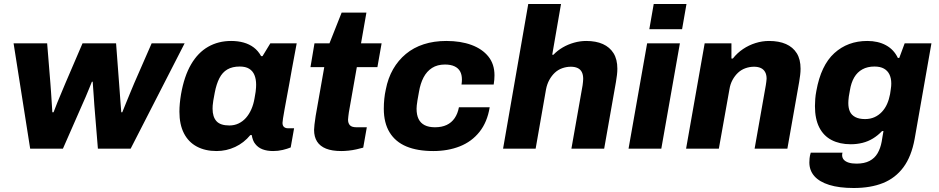

<svg xmlns="http://www.w3.org/2000/svg" viewBox="-20 -744 4699 961"><path d="M131 0 48 -527H216L232 -330Q234 -310 235.5 -283Q237 -256 239 -229Q241 -202 242 -182H248Q256 -204 267.5 -232Q279 -260 290 -286Q301 -312 308 -329L393 -527H561L576 -328Q577 -314 579 -287.5Q581 -261 583 -233Q585 -205 587 -182H592Q600 -202 611 -229Q622 -256 633 -282.5Q644 -309 652 -328L739 -527H904L634 0H470L452 -220Q451 -237 449.5 -258Q448 -279 446.5 -299.5Q445 -320 444 -335H440Q434 -321 426 -300.5Q418 -280 409 -259.5Q400 -239 392 -221L295 0Z M1064 12Q1007 12 965 -10.5Q923 -33 900.5 -77Q878 -121 878 -185Q878 -205 880 -226.5Q882 -248 886 -272Q902 -363 936.5 -422Q971 -481 1022 -510Q1073 -539 1137 -539Q1171 -539 1199.5 -531Q1228 -523 1250 -506.5Q1272 -490 1287 -463H1294L1333 -527H1465L1441 -398Q1435 -362 1428 -325Q1421 -288 1415 -255Q1409 -222 1404 -195Q1399 -168 1396.5 -151Q1394 -134 1394 -129Q1394 -115 1401.5 -108.5Q1409 -102 1421 -102H1452L1435 -6Q1418 1 1395 6.5Q1372 12 1347 12Q1317 12 1294.5 3.5Q1272 -5 1258 -23Q1251 -31 1246.5 -43Q1242 -55 1240 -68H1233Q1201 -29 1157 -8.5Q1113 12 1064 12ZM1128 -116Q1153 -116 1174 -126Q1195 -136 1211 -154Q1227 -172 1238 -197Q1249 -222 1254 -252Q1258 -272 1259.5 -284.5Q1261 -297 1261.5 -305.5Q1262 -314 1262 -320Q1262 -348 1253.5 -368.5Q1245 -389 1227 -400Q1209 -411 1180 -411Q1143 -411 1118 -396.5Q1093 -382 1078 -352.5Q1063 -323 1055 -281Q1050 -255 1047.5 -240Q1045 -225 1044.5 -215.5Q1044 -206 1044 -200Q1044 -159 1063.5 -137.5Q1083 -116 1128 -116Z M1688 12Q1642 12 1612 0Q1582 -12 1567 -35.5Q1552 -59 1552 -94Q1552 -104 1554 -120.5Q1556 -137 1560 -164L1603 -408H1534L1554 -527H1629L1690 -681H1814L1787 -527H1890L1869 -408H1766L1726 -181Q1725 -172 1723.5 -161.5Q1722 -151 1722 -145Q1722 -127 1731.5 -117Q1741 -107 1764 -107H1816L1798 -5Q1784 -1 1764 3.5Q1744 8 1724 10Q1704 12 1688 12Z M2149 12Q2069 12 2014 -11Q1959 -34 1930 -81.5Q1901 -129 1901 -200Q1901 -225 1903.5 -249.5Q1906 -274 1911 -296Q1922 -353 1947.5 -397.5Q1973 -442 2011.5 -474Q2050 -506 2101 -522.5Q2152 -539 2214 -539Q2286 -539 2340 -519Q2394 -499 2424.5 -461Q2455 -423 2455 -367Q2455 -356 2454 -344.5Q2453 -333 2451 -321H2290Q2291 -328 2291.5 -334Q2292 -340 2292 -346Q2292 -370 2283 -386.5Q2274 -403 2255 -412Q2236 -421 2207 -421Q2169 -421 2142.5 -404Q2116 -387 2100 -356.5Q2084 -326 2077 -284Q2072 -258 2069.5 -242Q2067 -226 2066 -216.5Q2065 -207 2065 -200Q2065 -169 2075 -148.5Q2085 -128 2105.5 -117.5Q2126 -107 2157 -107Q2191 -107 2215.5 -118.5Q2240 -130 2255.5 -152.5Q2271 -175 2277 -207H2431Q2419 -133 2380 -84Q2341 -35 2281.5 -11.5Q2222 12 2149 12Z M2498 0 2624 -724H2788L2744 -470H2750Q2770 -491 2796.5 -506.5Q2823 -522 2853.5 -530.5Q2884 -539 2914 -539Q2963 -539 2997.5 -523.5Q3032 -508 3051 -477.5Q3070 -447 3070 -400Q3070 -385 3068 -368.5Q3066 -352 3063 -334L3004 0H2840L2896 -317Q2897 -326 2898 -334Q2899 -342 2899 -349Q2899 -370 2892 -383.5Q2885 -397 2871 -403.5Q2857 -410 2837 -410Q2815 -410 2794 -402.5Q2773 -395 2757 -380Q2741 -365 2729.5 -344Q2718 -323 2713 -297L2661 0Z M3230 -598 3252 -724H3416L3394 -598ZM3126 0 3219 -527H3383L3290 0Z M3414 0 3507 -527H3641V-451H3648Q3670 -479 3699 -498.5Q3728 -518 3761.5 -528.5Q3795 -539 3829 -539Q3879 -539 3914 -523.5Q3949 -508 3968 -477.5Q3987 -447 3987 -400Q3987 -385 3985 -368.5Q3983 -352 3980 -334L3921 0H3757L3813 -317Q3814 -326 3815.5 -334.5Q3817 -343 3817 -350Q3817 -370 3809.5 -383.5Q3802 -397 3788 -403.5Q3774 -410 3754 -410Q3732 -410 3711 -402.5Q3690 -395 3674 -380Q3658 -365 3646.5 -344Q3635 -323 3631 -297L3578 0Z M4253 197Q4180 197 4130.5 181.5Q4081 166 4056 137.5Q4031 109 4031 69Q4031 62 4032 49Q4033 36 4038 20H4197Q4196 23 4195.5 26Q4195 29 4195 32Q4195 46 4203.5 55.5Q4212 65 4228 70Q4244 75 4267 75Q4306 75 4332 61.5Q4358 48 4372.5 23Q4387 -2 4393 -35Q4395 -49 4397.5 -62.5Q4400 -76 4402 -88H4395Q4374 -66 4349.5 -51Q4325 -36 4297 -29Q4269 -22 4238 -22Q4183 -22 4142.5 -43Q4102 -64 4080.5 -106.5Q4059 -149 4059 -213Q4059 -230 4060.5 -249Q4062 -268 4066 -289Q4089 -417 4156 -478Q4223 -539 4321 -539Q4375 -539 4414.5 -517.5Q4454 -496 4474 -454H4481L4508 -527H4642L4558 -49Q4542 39 4502 93Q4462 147 4400 172Q4338 197 4253 197ZM4310 -148Q4336 -148 4357 -157.5Q4378 -167 4394 -184Q4410 -201 4420 -223.5Q4430 -246 4435 -273Q4437 -288 4438.5 -297Q4440 -306 4440.5 -313Q4441 -320 4441 -326Q4441 -352 4432 -371Q4423 -390 4404.5 -400.5Q4386 -411 4357 -411Q4322 -411 4296.5 -397Q4271 -383 4255.5 -356.5Q4240 -330 4234 -292Q4230 -273 4228.5 -261Q4227 -249 4226.5 -241.5Q4226 -234 4226 -228Q4226 -203 4234 -185.5Q4242 -168 4261 -158Q4280 -148 4310 -148Z"/></svg>

Font: Archivo SemiBold ExtraBold
Style: Italic
Weight: 800
Italic angle: -10°
Version: Version 2.001